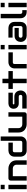

<svg xmlns="http://www.w3.org/2000/svg" viewBox="2358 -3149 791 5547"><g transform="rotate(-90 2753.5 -375.5)"><path d="M188.5 -636.2H61.5V-751H188.5ZM188.5 0H61.5V-527.8H188.5Z M895 0H768.1V-293Q768.1 -317.9 759.5 -337.6Q751 -357.4 736.3 -371.6Q721.7 -385.7 701.9 -393.3Q682.1 -400.9 659.2 -400.9H437V0H310.1V-464.8Q310.1 -478 314.9 -489.5Q319.8 -501 328.6 -509.5Q337.4 -518.1 349.1 -522.9Q360.8 -527.8 374 -527.8H660.2Q684.1 -527.8 710.7 -522.5Q737.3 -517.1 763.4 -505.1Q789.6 -493.2 813.2 -474.9Q836.9 -456.5 855.2 -430.4Q873.5 -404.3 884.3 -370.1Q895 -335.9 895 -293Z M1585.4 -178.2Q1585.4 -145.5 1577.1 -119.4Q1568.8 -93.3 1555.2 -73.5Q1541.5 -53.7 1523.4 -39.8Q1505.4 -25.9 1485.6 -17.1Q1465.8 -8.3 1445.6 -4.2Q1425.3 0 1407.2 0H1178.2Q1145.5 0 1119.6 -8.3Q1093.8 -16.6 1074 -30.5Q1054.2 -44.4 1040.3 -62.5Q1026.4 -80.6 1017.6 -100.3Q1008.8 -120.1 1004.6 -140.4Q1000.5 -160.6 1000.5 -178.2V-350.1Q1000.5 -398.9 1018.3 -432.9Q1036.1 -466.8 1062.7 -488Q1089.4 -509.3 1120.6 -518.6Q1151.9 -527.8 1178.2 -527.8H1407.2V-400.9H1179.2Q1153.8 -400.9 1140.6 -387.9Q1127.4 -375 1127.4 -350.1V-179.2Q1127.4 -153.3 1140.4 -140.1Q1153.3 -127 1178.2 -127H1407.2Q1433.1 -127 1445.8 -140.1Q1458.5 -153.3 1458.5 -178.2V-751H1585.4Z M2283.7 -64Q2283.7 -50.3 2278.8 -38.6Q2273.9 -26.9 2265.4 -18.3Q2256.8 -9.8 2245.4 -4.9Q2233.9 0 2220.7 0H1933.6Q1910.2 0 1883.5 -5.4Q1856.9 -10.7 1831.1 -22.7Q1805.2 -34.7 1781 -53Q1756.8 -71.3 1738.8 -97.4Q1720.7 -123.5 1709.7 -157.7Q1698.7 -191.9 1698.7 -234.9V-527.8H1825.7V-234.9Q1825.7 -210 1834.2 -190.2Q1842.8 -170.4 1857.4 -156.2Q1872.1 -142.1 1891.8 -134.5Q1911.6 -127 1934.6 -127H2156.7V-527.8H2283.7Z M2913.1 -178.2Q2913.1 -145.5 2904.8 -119.4Q2896.5 -93.3 2882.8 -73.5Q2869.1 -53.7 2851.1 -39.8Q2833 -25.9 2813.2 -17.1Q2793.5 -8.3 2773.2 -4.2Q2752.9 0 2734.9 0H2391.1V-127H2733.9Q2759.8 -127 2772.9 -140.1Q2786.1 -153.3 2786.1 -178.2Q2783.7 -229 2734.9 -229H2538.1Q2496.1 -229 2466.8 -243.7Q2437.5 -258.3 2419.2 -280.3Q2400.9 -302.2 2392.8 -327.6Q2384.8 -353 2384.8 -375Q2384.8 -417.5 2399.9 -446.5Q2415 -475.6 2438 -493.7Q2460.9 -511.7 2487.8 -519.8Q2514.6 -527.8 2538.1 -527.8H2850.1V-400.9H2539.1Q2529.3 -400.9 2523.7 -398.7Q2518.1 -396.5 2515.4 -392.8Q2512.7 -389.2 2512.2 -385Q2511.7 -380.9 2511.7 -377Q2512.2 -369.1 2514.6 -364.7Q2517.1 -360.4 2520.8 -358.4Q2524.4 -356.4 2529.1 -356.2Q2533.7 -356 2538.1 -356H2734.9Q2783.7 -356 2817.9 -338.4Q2852.1 -320.8 2873 -294.2Q2894 -267.6 2903.6 -236.3Q2913.1 -205.1 2913.1 -178.2Z M3473.1 -400.9H3251.5V0H3123V-400.9H2958V-527.8H3123V-700.2H3251.5V-527.8H3473.1Z M4015.6 -400.9H3730Q3704.1 -400.9 3690.9 -387.9Q3677.7 -375 3677.7 -350.1V0H3550.8V-350.1Q3550.8 -382.8 3559.1 -408.7Q3567.4 -434.6 3581.3 -454.3Q3595.2 -474.1 3613.3 -488Q3631.3 -502 3651.1 -510.7Q3670.9 -519.5 3691.2 -523.7Q3711.4 -527.8 3729 -527.8H4015.6Z M4228 -636.2H4101.1V-751H4228ZM4228 0H4101.1V-527.8H4228Z M4894.5 -174.8Q4894.5 -148.4 4885.3 -117.9Q4876 -87.4 4855.2 -61.3Q4834.5 -35.2 4801 -17.6Q4767.6 0 4719.7 0H4490.7Q4464.4 0 4433.8 -9.3Q4403.3 -18.6 4377.2 -39.3Q4351.1 -60.1 4333.5 -93.5Q4315.9 -127 4315.9 -174.8Q4315.9 -201.2 4325.2 -231.9Q4334.5 -262.7 4355.2 -288.8Q4376 -314.9 4409.4 -332.5Q4442.9 -350.1 4490.7 -350.1H4719.7V-229H4490.7Q4464.8 -229 4450.7 -213.1Q4436.5 -197.3 4436.5 -173.8Q4436.5 -148.9 4452.9 -135Q4469.2 -121.1 4491.7 -121.1H4719.7Q4745.6 -121.1 4759.8 -136.7Q4773.9 -152.3 4773.9 -175.8V-353Q4773.9 -377.9 4758.5 -392.6Q4743.2 -407.2 4719.7 -407.2H4440.9V-527.8H4719.7Q4746.1 -527.8 4776.6 -518.6Q4807.1 -509.3 4833.3 -488.5Q4859.4 -467.8 4877 -434.3Q4894.5 -400.9 4894.5 -353Z M5234.9 0H5178.2Q5150.9 0 5119.9 -9.3Q5088.9 -18.6 5062 -39.8Q5035.2 -61 5017.6 -95Q5000 -128.9 5000 -178.2V-751H5127V-178.2Q5127 -154.8 5141.6 -140.9Q5156.2 -127 5178.2 -127H5234.9Z M5445.3 -636.2H5318.4V-751H5445.3ZM5445.3 0H5318.4V-527.8H5445.3Z"/></g></svg>

Font: Audiowide
Style: Regular
Weight: 400
Designer: Astigmatic (AOETI)
Foundry: Astigmatic (AOETI)
Version: Version 1.002